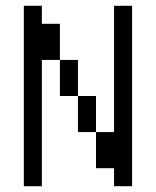

<svg xmlns="http://www.w3.org/2000/svg" viewBox="-20 -645 540 665"><path d="M62.5 -625Q62.5 -625 62.5 0H125V-437.5H187.5Q187.5 -437.5 187.5 -312.5H250Q250 -312.5 250 -187.5H312.5Q312.5 -187.5 312.5 -62.5H375V0H437.5Q437.5 0 437.5 -625H375V-187.5H312.5Q312.5 -187.5 312.5 -312.5H250Q250 -312.5 250 -437.5H187.5Q187.5 -437.5 187.5 -562.5H125V-625Z"/></svg>

Font: Unifont
Style: Regular
Weight: 500
Version: Version 15.1.04